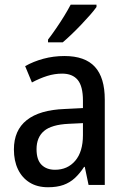

<svg xmlns="http://www.w3.org/2000/svg" viewBox="-20 -786 536 816"><path d="M253.9 -547.9Q341.3 -547.9 383.3 -502Q425.3 -456.1 425.3 -362.8V0H356.4L340.3 -76.7H337.4Q318.8 -48.3 297.9 -29.1Q276.9 -9.8 249.5 0Q222.2 9.8 184.1 9.8Q138.2 9.8 106 -10.3Q73.7 -30.3 56.4 -66.4Q39.1 -102.5 39.1 -150.9Q39.1 -232.4 93.8 -275.6Q148.4 -318.8 254.9 -322.8L332.5 -326.7V-358.4Q332.5 -419.4 310.3 -446.3Q288.1 -473.1 244.1 -473.1Q211.9 -473.1 180.2 -463.1Q148.4 -453.1 115.7 -435.5L86.9 -504.9Q122.1 -524.9 164.8 -536.4Q207.5 -547.9 253.9 -547.9ZM332.5 -262.7 271.5 -259.8Q198.7 -256.3 167 -229.2Q135.3 -202.1 135.3 -151.9Q135.3 -106.9 156.5 -85.7Q177.7 -64.5 213.9 -64.5Q267.1 -64.5 299.8 -102.8Q332.5 -141.1 332.5 -211.9ZM390.1 -766.1V-756.3Q379.9 -741.7 362.5 -721.9Q345.2 -702.1 324.7 -680.7Q304.2 -659.2 283.7 -639.6Q263.2 -620.1 246.6 -606H184.1V-617.7Q201.7 -640.6 219.2 -666.3Q236.8 -691.9 252.7 -717.8Q268.6 -743.7 280.3 -766.1Z"/></svg>

Font: Open Sans SemiCondensed Medium
Style: Regular
Weight: 500
Width: 4
Designer: Monotype Design Team
Foundry: Monotype Imaging Inc.
Version: Version 3.000